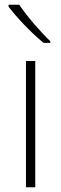

<svg xmlns="http://www.w3.org/2000/svg" viewBox="-20 -786 257 806"><path d="M61 -766H16V-758C48 -715 111 -648 163 -606H191V-613C149 -653 89 -723 61 -766ZM128 0V-530H89V0Z"/></svg>

Font: Noto Sans Sinhala ExtraLight
Style: Regular
Weight: 200
Designer: Jelle Bosma - Monotype Design Team
Foundry: Monotype Imaging Inc.
Version: Version 2.006